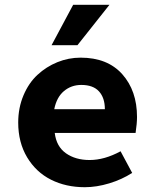

<svg xmlns="http://www.w3.org/2000/svg" viewBox="-20 -761 640 793"><path d="M192.9 -574.2 282.2 -741.2H432.1L299.8 -574.2ZM330.1 12.2Q252.4 12.2 190.7 -18.8Q128.9 -49.8 92 -111.3Q55.2 -172.9 55.2 -254.9Q55.2 -315.4 76.9 -366.9Q98.6 -418.5 134.8 -451.9Q170.9 -485.4 217 -504.2Q263.2 -522.9 313 -522.9Q423.8 -522.9 484.9 -454.6Q545.9 -386.2 545.9 -277.8Q545.9 -251.5 540 -211.9H206.1Q212.9 -155.8 252.4 -127.9Q292 -100.1 350.1 -100.1Q411.6 -100.1 478 -136.2L525.9 -46.9Q483.4 -19.5 431.2 -3.7Q378.9 12.2 330.1 12.2ZM204.1 -310.1H413.1Q413.1 -356.9 388.9 -383.5Q364.7 -410.2 315.9 -410.2Q274.4 -410.2 244.1 -384.8Q213.9 -359.4 204.1 -310.1Z"/></svg>

Font: Office Code Pro D Bold
Style: Regular
Weight: 700
Designer: Nathan Rutzky & Paul D. Hunt
Foundry: Adobe Systems Incorporated
Version: Version 1.004;PS 001.004;hotconv 1.0.70;makeotf.lib2.5.58329